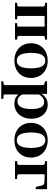

<svg xmlns="http://www.w3.org/2000/svg" viewBox="1140 -1710 793 3114"><g transform="rotate(90 1537.0 -153.5)"><path d="M87 -64V-456Q87 -475 70 -481Q53 -487 27 -487H26V-520H239V-43Q239 -40 247 -38Q255 -36 267.5 -35Q280 -34 293 -34H294V0H26V-34H27Q53 -34 70 -39.5Q87 -45 87 -64ZM412 -43V-520H623V-487H622Q597 -487 580 -481Q563 -475 563 -456V-64Q563 -45 580 -39.5Q597 -34 622 -34H623V0H356V-34H357Q368 -34 381 -35Q394 -36 403 -38Q412 -40 412 -43ZM183 -480V-520H475V-480Z M1245 -259Q1245 -180 1210 -119Q1175 -58 1111.5 -24Q1048 10 964 10Q880 10 816 -24Q752 -58 717 -119Q682 -180 682 -259Q682 -319 702 -369Q722 -419 759.5 -455Q797 -491 848.5 -510.5Q900 -530 964 -530Q1027 -530 1078.5 -510.5Q1130 -491 1167.5 -455Q1205 -419 1225 -369Q1245 -319 1245 -259ZM838 -259Q838 -183 852 -131.5Q866 -80 894 -54.5Q922 -29 964 -29Q1006 -29 1033.5 -54.5Q1061 -80 1075 -131Q1089 -182 1089 -260Q1089 -337 1075 -388.5Q1061 -440 1033.5 -465.5Q1006 -491 964 -491Q922 -491 894 -465.5Q866 -440 852 -388.5Q838 -337 838 -259Z M1584 223H1300V189H1301Q1318 189 1331.5 187Q1345 185 1353 178Q1361 171 1361 159V-448Q1361 -460 1356 -466.5Q1351 -473 1339.5 -477Q1328 -481 1311 -484L1300 -486V-520H1503V-410L1513 -409V180Q1513 183 1523 185Q1533 187 1547.5 188Q1562 189 1575 189H1584ZM1664 10Q1613 10 1575 -6.5Q1537 -23 1509 -59.5Q1481 -96 1458 -157L1489 -172Q1504 -127 1523.5 -97.5Q1543 -68 1568.5 -54Q1594 -40 1627 -40Q1658 -40 1681 -55.5Q1704 -71 1719 -100Q1734 -129 1741.5 -171Q1749 -213 1749 -266Q1749 -317 1742 -356Q1735 -395 1720.5 -421Q1706 -447 1685 -460Q1664 -473 1635 -473Q1601 -473 1574 -456.5Q1547 -440 1525 -408Q1503 -376 1483 -331L1458 -350Q1486 -411 1517 -451Q1548 -491 1588 -510.5Q1628 -530 1680 -530Q1746 -530 1796.5 -497Q1847 -464 1876.5 -404.5Q1906 -345 1906 -266Q1906 -185 1875 -122.5Q1844 -60 1789.5 -25Q1735 10 1664 10Z M2536 -259Q2536 -180 2501 -119Q2466 -58 2402.5 -24Q2339 10 2255 10Q2171 10 2107 -24Q2043 -58 2008 -119Q1973 -180 1973 -259Q1973 -319 1993 -369Q2013 -419 2050.5 -455Q2088 -491 2139.5 -510.5Q2191 -530 2255 -530Q2318 -530 2369.5 -510.5Q2421 -491 2458.5 -455Q2496 -419 2516 -369Q2536 -319 2536 -259ZM2129 -259Q2129 -183 2143 -131.5Q2157 -80 2185 -54.5Q2213 -29 2255 -29Q2297 -29 2324.5 -54.5Q2352 -80 2366 -131Q2380 -182 2380 -260Q2380 -337 2366 -388.5Q2352 -440 2324.5 -465.5Q2297 -491 2255 -491Q2213 -491 2185 -465.5Q2157 -440 2143 -388.5Q2129 -337 2129 -259Z M2655 -64V-456Q2655 -475 2638 -481Q2621 -487 2595 -487H2594V-520H2807V-65Q2807 -53 2814.5 -45.5Q2822 -38 2835.5 -36Q2849 -34 2864 -34H2884V0H2594V-34H2595Q2621 -34 2638 -39.5Q2655 -45 2655 -64ZM2764 -480V-520H3049V-336H3012L2989 -434Q2984 -453 2972.5 -463Q2961 -473 2939 -476.5Q2917 -480 2880 -480Z"/></g></svg>

Font: Roboto Serif 144pt SemiBold
Style: Regular
Weight: 600
Version: Version 1.008